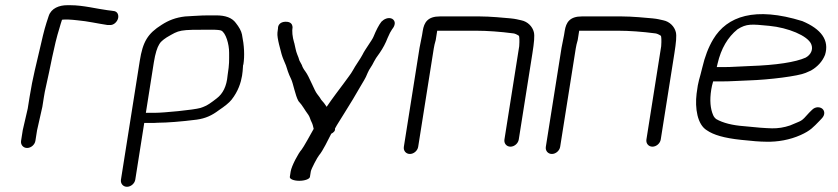

<svg xmlns="http://www.w3.org/2000/svg" viewBox="-20 -546 3215 737"><path d="M115.9 -5.5 122.3 -45.9 142.6 -136.1 148.5 -173.5C150.6 -187.1 153.2 -200.3 156.2 -212.9C173.4 -286.2 186.3 -368.8 208.5 -439C211.4 -448.1 214.7 -461.8 218 -470.1C220.3 -470.5 224.3 -471 229.1 -471H242.1C252.9 -471 265 -469.2 278 -468C316.1 -464.7 354.1 -455.7 392 -450.1L392.9 -450H399.9C416.7 -448 430.2 -462.9 433.3 -475.8C436 -486.9 432.5 -503.1 414.3 -504L408.1 -504.9L392.3 -506.9C352.8 -511.9 298.8 -526 250.8 -526H237.8C207.6 -526 176.7 -514.6 166.9 -484.6C153.8 -445.4 149.2 -429.6 137.1 -376.3C120.1 -302.1 105.3 -248.4 93.7 -174.7L86.4 -129L67.4 -46.8L60.9 -5.5C58.5 9.5 69 22 84 22C99.1 22 113.5 9.5 115.9 -5.5Z M570.5 -306.5C576 -341.1 583.8 -364.6 591.2 -375.9L591.7 -376.7L592.2 -377.5C594.7 -382.7 603.3 -391.8 619.9 -402.5C670.7 -431.9 664.6 -432 791.9 -432C815.5 -432 826.2 -430.1 829.3 -428.6C846.6 -420.2 859.7 -376.8 859.5 -343.6C859.4 -312.9 860.8 -302.2 853.7 -257.5L853.7 -257.1L853.6 -256.6C850 -214.4 835.4 -186.3 812 -168.5C791.5 -152.9 777.4 -140.7 750 -131.8C722.8 -123.8 606.8 -113 575.4 -113H543.4C542.2 -113 541 -112.9 539.9 -112.8ZM537.2 -74H569.2C574.9 -74 579.8 -74.2 586.1 -74.9C620.6 -75 674.4 -79 734.7 -86.7C769.4 -91.5 793.7 -103.1 819.9 -122.8C842.5 -138 859.3 -151.2 868.8 -163.2C920.6 -228.6 909.4 -298.2 914.2 -298.2C919.5 -331.9 917.6 -370.3 908.8 -413.7C906.1 -427.4 897.9 -441.8 885 -458.2C870.3 -477.9 845.8 -487 809.3 -487H779.8C765.2 -487 746.9 -486.3 724.8 -484.9L691.4 -482.9L690.9 -482.9C654.2 -478.7 626.9 -467.8 600.6 -450.8C546.8 -417.1 528.1 -385.6 516.5 -312.3L444.3 143.5C441.9 158.5 452.4 171 467.4 171C482.4 171 496.9 158.5 499.3 143.5L533.7 -74.2C534.9 -74 536 -74 537.2 -74Z M1128.7 148C1149.9 148 1168.4 141.2 1169.7 133L1173.1 112C1174.7 101.9 1198.4 57.3 1204.9 49.7C1218.9 34 1240.5 -11.4 1251.5 -32.6C1261.2 -37.6 1267.5 -44.3 1265.8 -52.4C1274.9 -69.9 1282.8 -80 1302.7 -113.1C1326.1 -150.7 1345.1 -181.3 1362.9 -213.1C1374.3 -233.8 1381.9 -242.1 1391.4 -266.5C1397.9 -282.3 1406.4 -289.8 1415.7 -309.7C1418.9 -316.5 1426.2 -328 1437.5 -343C1450.2 -361.5 1460.4 -380.7 1467.9 -400.5C1474.1 -415.4 1480.2 -426.8 1485.3 -434C1496.1 -446.6 1501.1 -464.5 1485.2 -474C1469.9 -481.1 1453.5 -472.3 1444.1 -462.7C1434 -449.8 1424.2 -430.8 1413.5 -404.7C1408 -391.1 1381 -356.2 1371.5 -336.1C1364.5 -321.9 1343.8 -293.7 1334.4 -275.8C1327.9 -263 1309.2 -240.2 1299.4 -225.9C1282.5 -202.9 1256.4 -169.4 1233.9 -136C1231.1 -139.8 1225.6 -147.4 1224 -150.2L1213.3 -162.6C1209.9 -168.8 1204.6 -176.2 1197.4 -185.2C1186.4 -198.8 1167.2 -251.9 1152.4 -271.4C1144.8 -281.3 1140.6 -289.7 1138.7 -296.2L1138.6 -296.5L1129.4 -313.5C1127.4 -320.7 1124.3 -329.6 1121 -337C1115.4 -350.6 1113.8 -364.1 1109.4 -382C1109.4 -382 1109.2 -381.6 1109.2 -381.6C1109.2 -381.6 1109.1 -382 1109.1 -382C1102.1 -405.7 1100.4 -426.1 1103.1 -443C1103.1 -443 1102.9 -442 1102.9 -442C1102.9 -442 1102.9 -443 1102.9 -443C1102.1 -451 1097.7 -463.7 1074.3 -462.5C1055 -461.4 1046.6 -449.1 1047.1 -437.2C1046.6 -433.8 1045.9 -427.8 1045 -420.8C1042.5 -399.4 1058.6 -349 1060.8 -338.4C1065.1 -322.8 1072.7 -307.5 1077.8 -294.5L1085.2 -271.5C1088.2 -262.7 1092.2 -253.3 1097.4 -242.6C1105.5 -226.2 1113.3 -179.3 1125.7 -157.9C1142.5 -139.8 1148.4 -125.4 1164.1 -104.5C1170.6 -94.3 1170 -88.6 1177.1 -75C1180.3 -68.5 1181.7 -61.4 1184.1 -51.4C1175.6 -36 1143.6 21.9 1137.9 28C1124.5 42.9 1099.1 91.3 1095.8 112L1092.5 133C1091.2 141.2 1107.6 148 1128.7 148Z M1585.2 17.5 1645.1 -360.3C1646.6 -369.9 1649 -380.2 1652.3 -391.2L1652.5 -391.8L1657.7 -424.7C1657.9 -426 1657.8 -425.7 1658.2 -428C1658.2 -428 1658.8 -428 1660 -428H1812C1848.1 -428 1899.9 -424.6 1951 -417.8C1956.4 -417 1963.4 -414.3 1972.1 -408.4C1973.4 -404.9 1974.7 -392.6 1973 -368.6L1916.3 -10.5C1913.9 4.5 1924.4 17 1939.4 17C1954.4 17 1968.9 4.5 1971.3 -10.5L2023.7 -341.4C2030.2 -382.7 2032.8 -408.5 2029.2 -422.8C2023.8 -444.5 2005.4 -463 1981.4 -468L1962.5 -472.2C1957.2 -473.4 1949.8 -474.4 1939.8 -475.5C1914.9 -477.8 1860.9 -483 1820.7 -483H1668.7C1622.1 -483 1607.9 -460.4 1602.7 -427.3L1600.1 -411.3L1590.5 -362.8L1530.2 17.5C1527.8 32.5 1538.3 45 1553.4 45C1568.4 45 1582.8 32.5 1585.2 17.5Z M2130.2 17.5 2190.1 -360.3C2191.6 -369.9 2194 -380.2 2197.3 -391.2L2197.5 -391.8L2202.7 -424.7C2202.9 -426 2202.8 -425.7 2203.2 -428C2203.2 -428 2203.8 -428 2205 -428H2357C2393.1 -428 2444.9 -424.6 2496 -417.8C2501.4 -417 2508.4 -414.3 2517.1 -408.4C2518.4 -404.9 2519.7 -392.6 2518 -368.6L2461.3 -10.5C2458.9 4.5 2469.4 17 2484.4 17C2499.4 17 2513.9 4.5 2516.3 -10.5L2568.7 -341.4C2575.2 -382.7 2577.8 -408.5 2574.2 -422.8C2568.8 -444.5 2550.4 -463 2526.4 -468L2507.5 -472.2C2502.2 -473.4 2494.8 -474.4 2484.8 -475.5C2459.9 -477.8 2405.9 -483 2365.7 -483H2213.7C2167.1 -483 2152.9 -460.4 2147.7 -427.3L2145.1 -411.3L2135.5 -362.8L2075.2 17.5C2072.8 32.5 2083.3 45 2098.4 45C2113.4 45 2127.8 32.5 2130.2 17.5Z M2734.4 -301.6C2747.9 -359.9 2773.5 -403.1 2810.9 -433.5C2846.1 -455.8 2864.4 -453.4 2932.9 -446.8C3005.3 -439.8 3080 -409 3093.8 -376.8C3102.9 -355.5 3091.7 -335.3 3072.5 -324.8C3033.9 -307.5 2960 -295.9 2858.2 -292.5C2816.5 -291.1 2790.4 -288.5 2759.8 -288.5L2731.3 -288.5C2731.8 -290.8 2733.3 -296.7 2734.4 -301.6ZM2751.1 -233.5C2784.9 -233.5 2813 -236 2853.7 -237.3C2934.7 -239.9 3044.1 -254 3072.1 -266.1L3092.2 -274.9L3093 -275.3C3118.3 -289.9 3136.7 -310.1 3146.6 -334.7L3146.8 -335.2L3147 -335.7C3164.1 -391.1 3132.9 -434.3 3059.7 -465C2877.8 -521.5 2771 -484 2717.8 -395.5C2699.1 -364.4 2685.4 -327.7 2676 -287.5C2664.5 -238.4 2660.5 -239.7 2653.9 -186.5C2647.1 -130.8 2656.7 -67.7 2693.4 -45.8C2718.5 -28.4 2759 -16.1 2824.5 -9.2C2867.1 -4.5 2897.6 -2.1 2920.9 -2C2964.5 -0.7 3012.4 -9.3 3052.9 -27.5C3091.8 -44.9 3102.3 -58.4 3125.3 -81.7L3134.6 -91.6C3147.9 -105.4 3145.9 -121 3136.1 -128.9C3127.2 -135.9 3110.4 -137.4 3097.5 -124.8L3086.5 -114L3086.1 -113.6C3053 -76.3 3060.4 -85.4 3012.8 -64.5C2989.4 -56.5 2966.6 -53 2943.6 -53.4C2918.7 -53.9 2883.2 -56.6 2835.4 -61.7C2792.5 -64.9 2755.2 -73.7 2728.5 -89.3C2724.9 -92.1 2720.6 -97.2 2717.8 -103.3C2706.6 -128.6 2703.7 -161.3 2710.1 -201.7C2711.7 -212 2713.9 -221.6 2717.4 -233.5Z"/></svg>

Font: MewTooHand
Style: BdWideIta
Weight: 400
Designer: Mew Too, Robert Jablonski
Version: Version 0.77